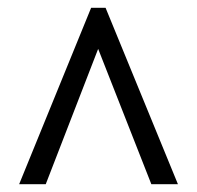

<svg xmlns="http://www.w3.org/2000/svg" viewBox="-20 -734 505 491"><path d="M29 -263H97L231 -609L367 -263H435L250 -714H213Z"/></svg>

Font: Noto Serif Tamil Condensed
Style: Bold
Weight: 700
Width: 3
Designer: Indian Type Foundry, Tom Grace, and the Monotype Design Team
Foundry: Monotype Imaging Inc.
Version: Version 2.004